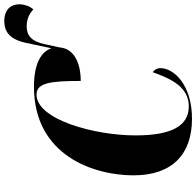

<svg xmlns="http://www.w3.org/2000/svg" viewBox="-30 -879 919 899"><g transform="rotate(-90 429.5 -429.5)"><path d="M323 10C479 10 560 -73 560 -138C560 -154 552 -166 541 -174C509 -84 470 -5 381 -5C292 -5 245 -81 245 -254C245 -449 320 -718 436 -718C491 -718 500 -653 500 -511C585 -511 652 -543 657 -610L672 -679C685 -742 713 -764 755 -764C795 -764 817 -749 835 -733C851 -749 859 -780 859 -796C859 -847 825 -869 781 -869C729 -869 694 -842 678 -766L653 -648C637 -697 580 -730 473 -730C150 -730 58 -449 58 -264C58 -83 156 10 323 10Z"/></g></svg>

Font: Noto Serif Display Condensed Black
Style: Italic
Weight: 900
Width: 3
Italic angle: -12°
Designer: Monotype Design Team
Foundry: Monotype Imaging Inc.
Version: Version 2.009